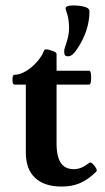

<svg xmlns="http://www.w3.org/2000/svg" viewBox="-20 -675 386 706"><path d="M231 -468Q221 -468 218.5 -472.5Q216 -477 216 -485Q216 -490 217.5 -496.5Q219 -503 222 -510Q227 -525 230.5 -540.5Q234 -556 234 -572Q234 -588 231.5 -604Q229 -620 224 -633Q223 -638 222 -640Q221 -642 221 -644Q221 -649 228 -652Q235 -655 248 -655Q259 -655 273 -653.5Q287 -652 298 -647.5Q309 -643 309 -632Q309 -598 297.5 -563Q286 -528 263 -494Q246 -468 231 -468ZM207 11Q143 11 109 -21Q75 -53 75 -114V-364H33Q28 -364 26.5 -373Q25 -382 26.5 -391Q28 -400 33 -400Q53 -400 75.5 -413.5Q98 -427 116 -447.5Q134 -468 142 -489Q144 -494 151 -493.5Q158 -493 166 -490Q174 -488 181 -484.5Q188 -481 188 -476V-415H308Q313 -415 314.5 -402.5Q316 -390 314.5 -377Q313 -364 308 -364H188V-146Q188 -115 195 -94Q202 -73 216 -63Q230 -53 251 -53Q266 -53 279 -58.5Q292 -64 308 -76Q313 -80 320.5 -73Q328 -66 333 -57Q338 -48 334 -44Q305 -15 275 -2Q245 11 207 11Z"/></svg>

Font: Junicode VF
Style: Regular
Weight: 400
Designer: Peter S. Baker
Version: Version 2.213